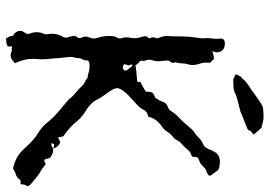

<svg xmlns="http://www.w3.org/2000/svg" viewBox="-146 -724 876 623"><g transform="rotate(90 291.5 -412.0)"><path d="M460.9 -146.5 460 -147Q455.1 -150.4 450.2 -150.4Q444.8 -150.4 444.8 -141.6L448.7 -141.1Q453.1 -141.1 460 -145.5Q460.9 -146 460.9 -146.5ZM197.8 -373Q201.2 -373 204.8 -375.2Q208.5 -377.4 208.5 -380.9Q208.5 -383.8 206.1 -388.2L193.8 -403.3H190.9Q188.5 -401.9 188.5 -400.4Q188.5 -398.9 190.2 -396.7Q191.9 -394.5 191.9 -393.1L187.5 -377.4Q192.9 -373 197.8 -373ZM460.9 -146.5Q463.9 -147 467.3 -147Q475.1 -147 485.8 -141.1Q492.7 -137.7 495.1 -126.5Q495.1 -118.2 502 -118.2Q504.4 -118.2 511.2 -122.6Q514.6 -121.1 517.6 -119.1Q524.4 -112.8 535.6 -106Q543 -102.5 553.7 -93.8Q560.1 -88.4 566.2 -83.5Q572.3 -78.6 577.6 -74Q583 -69.3 583 -64Q583 -60.5 580.3 -57.1Q577.6 -53.7 577.6 -44.9Q577.6 -41 573.7 -41L567.4 -41.5Q563.5 -41.5 562 -38.3Q560.5 -35.2 556.6 -31.7Q547.9 -25.9 541 -24.2Q534.2 -22.5 526.4 -16.6Q494.1 -23.4 472.7 -42.5Q461.9 -52.7 451.7 -64Q430.7 -86.4 412.8 -97.2Q395 -107.9 382.3 -121.6Q359.4 -150.9 329.1 -174.8L301.8 -197.8Q292.5 -210.9 277.3 -222.7Q266.1 -231.9 257.8 -241.2Q252.9 -246.1 245.6 -250Q240.2 -251.5 233.9 -257.3Q232.9 -258.3 229.5 -259.3Q218.3 -260.3 214.4 -262.2Q206.5 -265.1 195.3 -265.1Q176.8 -265.1 175.8 -258.3Q175.8 -246.1 169.9 -238.3Q168.5 -235.4 168.2 -229Q168 -222.7 166 -215.6Q164.1 -208.5 164.1 -201.7L168 -166Q168.5 -150.9 170.4 -136.2Q171.9 -124 171.9 -111.8Q171.9 -102.1 170.9 -92.3L170.4 -80.6Q170.4 -53.2 184.6 -23.4Q169.9 -8.8 161.1 -8.8Q153.3 -8.8 141.6 -13.2H139.2Q138.7 -12.2 136.7 -12.2Q133.3 -13.2 131.3 -14.6Q129.9 -14.6 129.9 0Q125.5 4.9 114.3 4.9Q109.9 4.9 104.5 6.3L101.6 1Q97.2 -4.4 96.9 -9.5Q96.7 -14.6 95.7 -16.6Q92.8 -17.6 88.4 -21Q79.6 -30.3 79.6 -39.6Q79.6 -47.4 85.9 -55.7Q89.8 -61 89.8 -65.4Q89.8 -68.4 88.4 -71.3Q84 -82.5 84 -93.3Q84 -104.5 88.4 -114.7Q90.8 -121.1 90.8 -124.5L88.9 -143.6Q88.9 -161.6 98.6 -178.2Q101.6 -183.1 101.6 -187.5L101.1 -191.9Q95.7 -210.4 95.7 -216.8Q95.7 -219.2 97.2 -220.7Q102.5 -226.1 103 -231.4Q103 -236.3 100.6 -241.7Q98.1 -247.1 98.1 -252.4Q98.1 -258.8 101.3 -265.1Q104.5 -271.5 104.5 -278.8Q104.5 -285.2 102.1 -291.5Q96.2 -309.1 96.2 -327.6Q96.2 -343.8 99.1 -349.6Q104 -357.4 104.5 -363.8Q100.6 -377.4 100.6 -384.3Q100.6 -390.1 102.1 -396.7Q103.5 -403.3 103.5 -410.2Q103.5 -419.4 101.1 -428.7Q99.1 -432.6 98.6 -437.5Q97.2 -439.9 97.2 -447.8Q97.2 -451.2 101.6 -455.1Q103 -456.5 103.5 -459Q103.5 -461.9 103 -462.9Q100.6 -467.8 100.6 -471.7Q100.6 -476.6 103.5 -482.4Q103.5 -486.8 102.5 -489.3Q96.2 -502.9 96.2 -517.6Q96.2 -522.9 97.2 -528.3Q97.7 -541.5 97.7 -566.4Q97.7 -587.9 101.6 -611.3Q104 -627 104 -630.4Q103 -638.7 103 -646Q103 -653.8 104.2 -661.9Q105.5 -669.9 105.5 -678.2Q105.5 -684.6 104.5 -690.4Q104.5 -704.1 120.1 -704.1Q146.5 -704.1 149.4 -680.2Q149.4 -674.3 147.9 -670.7Q146.5 -667 145.8 -665.5Q145 -664.1 145 -663.6Q145.5 -663.6 148.9 -664.6Q152.3 -665.5 158.4 -667Q164.6 -668.5 168.5 -668.5Q169.4 -668.5 171.6 -667.5Q173.8 -666.5 176.3 -663.3Q178.7 -660.2 183.6 -655.3Q182.6 -649.9 182.6 -644.5Q182.6 -632.8 186.5 -621.6Q190.4 -610.4 190.4 -599.1Q190.4 -591.8 188 -584Q185.1 -575.2 185.1 -565.4Q185.1 -553.7 181.6 -544.9Q181.6 -541 182.6 -539.1Q183.6 -537.1 183.6 -535.2Q183.6 -530.8 179.2 -526.9Q175.8 -522 175.8 -518.6L176.8 -504.4Q178.2 -494.6 178.2 -484.9L177.2 -476.6Q173.3 -464.4 173.3 -458Q173.3 -453.1 177.7 -440.9Q176.3 -437 176.3 -434.1Q176.3 -429.2 182.9 -424.3Q189.5 -419.4 190.4 -414.1Q218.3 -418 230.5 -418.5Q238.8 -418.9 244.6 -419.9L245.6 -426.3Q245.6 -428.7 244.6 -430.2Q248.5 -430.2 277.3 -447.8L276.9 -453.6Q276.9 -459.5 279.1 -466.1Q281.2 -472.7 293 -476.6Q295.9 -477.1 298.8 -481Q299.8 -483.4 301.3 -485.4Q306.6 -493.2 309.6 -502Q313 -515.1 328.6 -520Q335 -522.5 339.4 -528.8Q348.6 -543.9 362.3 -556.6Q371.1 -564.5 378.4 -573.2Q381.3 -577.1 385 -580.6Q388.7 -584 391.6 -588.4Q400.9 -600.1 411.6 -606.9Q418.9 -611.3 429.7 -622.6Q435.5 -628.4 443.4 -631.8Q453.6 -635.7 458 -642.1Q462.4 -648.4 465.3 -656Q468.3 -663.6 472.7 -671.4Q481 -687 502 -688Q528.3 -688 533.7 -679.2Q536.1 -675.3 541 -668.9Q548.3 -660.2 550.3 -655.3Q547.4 -648.4 535.6 -644.5Q526.9 -642.1 518.6 -632.8Q510.3 -623.5 499.5 -620.6Q488.8 -617.7 488.8 -608.4Q488.8 -602.1 487.8 -599.1Q486.8 -596.2 480.7 -594.7Q474.6 -593.3 467.3 -585.9Q459.5 -576.2 450.2 -567.4Q438.5 -558.6 433.1 -546.4Q430.2 -540.5 424.3 -536.1Q412.6 -527.8 406.2 -516.1Q399.4 -505.9 388.2 -498.5Q363.8 -481.4 357.9 -455.1Q341.3 -453.1 335.9 -440.4Q328.6 -426.8 315.9 -416L305.7 -406.7Q265.6 -372.1 265.6 -354.5Q265.6 -341.8 287.6 -314Q298.3 -299.3 307.1 -281.7Q317.4 -266.1 339.8 -252.4Q359.4 -240.2 369.6 -228Q391.1 -200.7 421.9 -179.7L425.8 -162.6L439.9 -169.9Q457.5 -165 460.9 -146.5ZM225.6 -736.3Q222.2 -736.8 221.2 -740.2Q221.2 -743.2 221.7 -744.6L223.1 -745.6Q227.1 -756.8 234.4 -760.7Q240.2 -771 267.1 -787.6Q306.6 -816.9 322.8 -825.7Q331.1 -829.6 361.8 -829.6Q369.6 -829.6 394 -822.8Q397.5 -819.8 411.1 -803.7L416.5 -797.4Q411.6 -793.9 407 -790Q402.3 -786.1 402.3 -782.2Q402.3 -780.3 396.5 -776.9Q385.7 -772.5 340.3 -754.4Q291 -742.7 281.5 -737.3Q272 -731.9 257.8 -731.9L236.3 -731.4Q228 -736.3 225.6 -736.3Z"/></g></svg>

Font: Kurland
Style: Regular
Weight: 400
Designer: GGBot
Version: 0.22